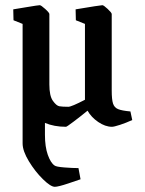

<svg xmlns="http://www.w3.org/2000/svg" viewBox="-20 -479 559 739"><path d="M489 -17Q465 -6 442 1.5Q419 9 411 9Q385 9 358 -9.5Q331 -28 317 -53Q290 -31 263.5 -11Q237 9 234 9Q188 9 153 -6V40Q153 86 164 117Q175 148 190 158Q196 163 228 165.5Q260 168 282 168L290 211Q282 214 243 227Q204 240 191 240Q175 240 145 210.5Q115 181 91 141.5Q67 102 67 73V-387L32 -401L31 -443Q38 -444 82.5 -451.5Q127 -459 133 -459Q138 -459 154 -444.5Q170 -430 170 -425V-154Q170 -110 183.5 -91Q197 -72 208.5 -70Q220 -68 243 -68Q255 -68 307 -95V-387L272 -401L271 -443Q367 -459 374 -459Q379 -459 394.5 -444.5Q410 -430 410 -425V-131Q410 -96 415 -80.5Q420 -65 434.5 -59Q449 -53 482 -50Z"/></svg>

Font: Grenze Medium
Style: Regular
Weight: 500
Designer: Renata Polastri
Foundry: Omnibus-Type
Version: Version 1.002; ttfautohint (v1.8)